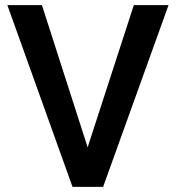

<svg xmlns="http://www.w3.org/2000/svg" viewBox="-20 -731 687 751"><path d="M322.8 -154.8 503.4 -710.9H639.2L383.3 0H263.7L8.8 -710.9H144Z"/></svg>

Font: Vazir Medium
Style: Medium
Weight: 500
Designer: Saber Rastikerdar
Foundry: Saber Rastikerdar
Version: Version 30.0.0